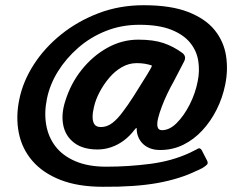

<svg xmlns="http://www.w3.org/2000/svg" viewBox="-20 -708 890 736"><path d="M54 -327Q68 -396 109.5 -460.5Q151 -525 214.5 -576Q278 -627 358 -657.5Q438 -688 531 -688Q635 -688 701.5 -662Q768 -636 803 -592.5Q838 -549 846.5 -494Q855 -439 843 -382Q833 -333 810.5 -288Q788 -243 755.5 -208Q723 -173 682.5 -153Q642 -133 594 -133Q571 -133 554 -140Q537 -147 526 -158.5Q515 -170 509.5 -184.5Q504 -199 504 -214Q504 -216 503.5 -217Q503 -218 501.5 -217Q500 -216 496 -211Q478 -187 455.5 -170Q433 -153 407 -144Q381 -135 354 -135Q298 -135 264.5 -160.5Q231 -186 222.5 -228Q214 -270 230 -320Q251 -388 293.5 -441Q336 -494 392 -525Q448 -556 510 -556Q568 -556 606.5 -543Q645 -530 679 -505Q687 -499 689 -490.5Q691 -482 685 -471Q675 -452 665.5 -433.5Q656 -415 646 -396Q634 -375 622 -350Q610 -325 600.5 -300Q591 -275 586 -254.5Q581 -234 584 -221.5Q587 -209 601 -209Q630 -209 657.5 -236.5Q685 -264 707 -307Q729 -350 738 -397Q746 -436 740 -474.5Q734 -513 709 -544Q684 -575 636.5 -594Q589 -613 514 -613Q446 -613 386.5 -589.5Q327 -566 280 -525Q233 -484 202 -434Q171 -384 160 -330Q149 -277 157 -230Q165 -183 192.5 -147Q220 -111 269 -90Q318 -69 387 -69Q473 -69 557 -80Q641 -91 709 -123Q718 -128 723 -130Q728 -132 733 -135Q742 -141 746.5 -139Q751 -137 754 -131L774 -92Q779 -82 772.5 -76Q766 -70 756 -64Q751 -62 746 -59Q741 -56 735 -54Q670 -22 584 -6.5Q498 9 374 8Q279 8 211.5 -18.5Q144 -45 104 -91.5Q64 -138 52 -199Q40 -260 54 -327ZM544 -422Q550 -433 556 -442.5Q562 -452 562 -457Q550 -461 536 -463.5Q522 -466 504 -466Q474 -466 447 -450.5Q420 -435 398.5 -409.5Q377 -384 361.5 -354.5Q346 -325 340 -297Q335 -277 335 -259.5Q335 -242 342 -231.5Q349 -221 367 -221Q390 -221 410.5 -236.5Q431 -252 452 -281Q469 -303 493 -340.5Q517 -378 544 -422Z"/></svg>

Font: Glory
Style: Bold Italic
Weight: 700
Italic angle: -12°
Version: Version 1.011